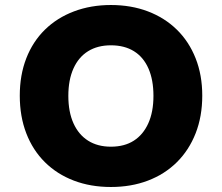

<svg xmlns="http://www.w3.org/2000/svg" viewBox="-20 -736 886 767"><path d="M423 11Q342 11 275 -14.5Q208 -40 159.5 -88Q111 -136 85 -203.5Q59 -271 59 -354Q59 -436 85 -503Q111 -570 159.5 -617.5Q208 -665 275.5 -690.5Q343 -716 423 -716Q504 -716 571 -690.5Q638 -665 686.5 -617.5Q735 -570 761.5 -503Q788 -436 788 -354Q788 -271 761.5 -203.5Q735 -136 686.5 -88Q638 -40 571 -14.5Q504 11 423 11ZM423 -150Q477 -150 514.5 -174Q552 -198 572.5 -243.5Q593 -289 593 -353Q593 -417 573 -462.5Q553 -508 515 -531.5Q477 -555 423 -555Q370 -555 332 -531.5Q294 -508 273.5 -462.5Q253 -417 253 -353Q253 -289 273.5 -243.5Q294 -198 332 -174Q370 -150 423 -150Z"/></svg>

Font: Nunito Sans 8pt Black
Style: Regular
Weight: 900
Version: Version 3.101;gftools[0.9.27]